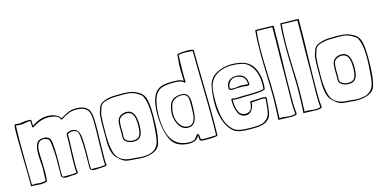

<svg xmlns="http://www.w3.org/2000/svg" viewBox="-72 -1119 3043 1524"><g transform="rotate(-15 1449.5 -357.0)"><path d="M654 -192Q652 -98 652 -50Q652 -26 655 -2Q651 7 603 7Q598 7 584.5 8.5Q571 10 561 10Q518 10 518 -17L519 -159Q519 -215 513.5 -269.5Q508 -324 490 -324L489 -325Q477 -331 461 -331Q437 -331 422 -319Q422 -254 419 -189Q418 -167 417 -126.5Q416 -86 416 -56Q416 -27 420 -4Q416 7 365 7Q361 7 348.5 8.5Q336 10 325 10Q283 10 283 -17L284 -153Q284 -198 280 -234Q278 -250 278 -257Q276 -282 273 -295.5Q270 -309 260 -322Q252 -322 229 -331Q191 -331 178 -306.5Q165 -282 165 -246Q165 -204 168 -162Q170 -106 170 -78Q170 -64 168 -40Q166 -16 166 -3Q163 3 146 6.5Q129 10 113 10Q104 10 86 8Q68 6 58 6H33Q33 -101 30 -209Q29 -244 28 -310Q27 -376 27 -426Q27 -499 36 -503Q44 -503 53 -501.5Q62 -500 71 -500Q83 -500 94 -503Q116 -507 143 -507Q166 -507 170 -503Q170 -486 172 -454Q234 -500 301 -500Q335 -500 363.5 -488.5Q392 -477 406 -454Q426 -464 435 -470Q463 -485 482.5 -492.5Q502 -500 530 -500Q588 -500 615 -481Q642 -462 649.5 -429Q657 -396 657 -336Q657 -264 654 -192ZM642 -43Q642 -93 644 -193Q647 -270 647 -345Q647 -396 640 -426Q633 -456 608 -473Q583 -490 531 -490Q499 -490 469 -477.5Q439 -465 407 -443L399 -446Q391 -471 362 -479.5Q333 -488 304 -488Q240 -488 171 -442L163 -445Q162 -454 162 -471Q162 -489 161 -497Q148 -497 120 -493Q98 -488 79 -488Q69 -488 57.5 -489.5Q46 -491 41 -492Q38 -413 38 -332Q38 -266 40 -134Q42 -46 42 -3Q58 -5 70 -5Q86 -5 96 -2Q100 -2 119.5 -2Q139 -2 156 -7L157 -55Q159 -89 159 -105Q159 -134 156 -165Q155 -175 154 -191Q153 -207 153 -229Q153 -283 168 -311.5Q183 -340 224 -340Q253 -340 260 -332Q282 -327 287.5 -282.5Q293 -238 293 -172V-110Q293 -90 292 -79L291 -43Q291 -21 294 -3L345 -2Q381 -2 409 -6Q406 -30 406 -54Q406 -99 407 -132Q408 -165 409 -188Q412 -254 412 -321Q417 -331 431 -336Q445 -341 460 -341Q492 -341 506.5 -319.5Q521 -298 524.5 -264.5Q528 -231 528 -172V-110Q528 -90 527 -79L526 -43Q526 -21 529 -3L580 -2Q616 -2 644 -6Q642 -30 642 -43Z M923 -519Q964 -519 995 -512Q1026 -505 1058 -485Q1095 -462 1105 -413Q1115 -364 1115 -291Q1115 -215 1111.5 -165.5Q1108 -116 1096 -67Q1084 -22 1042 -3Q1000 16 946 16Q930 16 918.5 15Q907 14 900 13L873 11Q837 9 820 6Q803 3 785 -9Q767 -21 741 -48Q704 -87 704 -196V-290Q704 -366 708 -403Q709 -414 717 -434L724 -457Q735 -490 778 -504Q821 -518 858 -518ZM713 -257V-226Q713 -144 730.5 -87Q748 -30 808 -9Q823 -4 839.5 -2Q856 0 872 1Q878 1 887 1.5Q896 2 908 4Q925 7 947 7Q1007 7 1038 -11.5Q1069 -30 1080.5 -59.5Q1092 -89 1096 -136L1098 -157Q1105 -241 1105 -286Q1105 -410 1072 -461Q1034 -491 1004.5 -500Q975 -509 931 -509L859 -508Q828 -508 785.5 -497Q743 -486 734 -454L727 -432Q719 -412 718 -401Q713 -354 713 -257ZM990 -242Q990 -182 972.5 -154Q955 -126 915 -126Q883 -126 858.5 -140.5Q834 -155 834 -181L835 -212L834 -267Q834 -325 851 -342Q861 -355 878 -362Q895 -369 913 -369Q953 -369 971.5 -338Q990 -307 990 -242ZM845 -207Q845 -201 844 -194.5Q843 -188 843 -181Q843 -160 864.5 -148Q886 -136 914 -136Q951 -136 965 -161.5Q979 -187 979 -244Q979 -306 963 -332Q947 -358 912 -358Q897 -358 882.5 -352Q868 -346 858 -335Q844 -321 844 -261Z M1500 -715Q1555 -715 1560 -704Q1560 -613 1564 -431Q1568 -247 1568 -157Q1568 -53 1566 -1Q1557 8 1466 8Q1443 8 1433.5 5.5Q1424 3 1420 -4V-16Q1418 -20 1418 -27L1419 -41L1418 -43Q1395 3 1340 3Q1223 3 1185.5 -80.5Q1148 -164 1148 -288Q1148 -446 1219 -487Q1254 -507 1325 -507Q1357 -507 1380.5 -504Q1404 -501 1420 -489Q1420 -506 1419 -519Q1417 -561 1417 -589Q1417 -629 1421 -661Q1424 -679 1424 -702L1429 -708Q1457 -715 1500 -715ZM1434 -699Q1433 -673 1431.5 -631.5Q1430 -590 1430 -559Q1430 -503 1431 -475Q1425 -473 1422 -473Q1408 -497 1334 -497Q1283 -497 1247.5 -487Q1212 -477 1191 -445Q1174 -418 1165 -373Q1156 -328 1156 -276Q1156 -136 1202 -71.5Q1248 -7 1343 -7Q1366 -7 1381 -16Q1387 -19 1399 -37Q1401 -39 1407 -47Q1413 -55 1417 -55H1418Q1427 -45 1428.5 -37.5Q1430 -30 1430 -13Q1430 -3 1460 -3L1507 -4Q1539 -6 1556 -6Q1558 -57 1558 -160Q1558 -250 1554 -430Q1550 -610 1550 -700Q1512 -704 1490 -704Q1456 -704 1434 -699ZM1437 -305Q1437 -244 1432.5 -206.5Q1428 -169 1411 -145Q1394 -121 1359 -121Q1314 -121 1287 -163Q1260 -205 1260 -259Q1260 -291 1269 -316Q1275 -353 1302 -372Q1329 -391 1369 -391Q1410 -391 1423.5 -368.5Q1437 -346 1437 -305ZM1270 -257Q1270 -204 1296 -167.5Q1322 -131 1362 -131Q1391 -131 1405 -152.5Q1419 -174 1422.5 -207Q1426 -240 1426 -295Q1426 -328 1423 -345Q1420 -362 1407.5 -372.5Q1395 -383 1367 -383Q1335 -383 1309 -364.5Q1283 -346 1279 -315V-313Q1270 -289 1270 -257Z M1886 -191 1892 -197Q1897 -196 1909 -196Q1920 -196 1946 -198Q1972 -200 1984 -200Q2000 -200 2009 -198Q2018 -196 2022 -188Q2018 -169 2016 -130Q2012 -79 2003 -50Q1994 -21 1961.5 -1.5Q1929 18 1863 18H1825Q1775 18 1739 9.5Q1703 1 1679 -26Q1609 -107 1609 -252Q1609 -314 1621 -384Q1632 -451 1689 -485Q1746 -519 1819 -519Q1854 -519 1892 -511Q1930 -503 1956 -484Q1993 -456 2010 -408.5Q2027 -361 2027 -306Q2027 -282 2024 -259Q2007 -242 1846 -242Q1830 -242 1821 -241L1788 -240Q1768 -240 1756 -244V-233Q1756 -182 1772 -146Q1788 -110 1828 -110Q1886 -110 1886 -191ZM1754 -255Q1763 -250 1788 -250Q1804 -250 1815 -251Q1826 -252 1832 -252Q1985 -252 2014 -263Q2016 -291 2016 -305Q2016 -414 1956 -471Q1934 -493 1896 -501.5Q1858 -510 1816 -510Q1762 -510 1716 -489.5Q1670 -469 1645 -427Q1630 -400 1625 -362Q1620 -324 1620 -278Q1620 -198 1633 -138Q1646 -78 1686 -33Q1708 -8 1742.5 0Q1777 8 1825 8H1869Q1929 8 1958.5 -12.5Q1988 -33 1996 -63Q2004 -93 2007 -141Q2009 -173 2011 -186Q2000 -190 1982 -190Q1962 -190 1941 -187Q1915 -185 1906 -185L1896 -186Q1896 -150 1877 -123.5Q1858 -97 1830 -97Q1783 -97 1764.5 -138.5Q1746 -180 1746 -232V-250Q1753 -255 1754 -255ZM1895 -320Q1880 -320 1870 -324H1815Q1788 -321 1779 -321Q1747 -321 1747 -340Q1747 -379 1770 -399.5Q1793 -420 1830 -420Q1855 -420 1875 -410Q1916 -389 1916 -329Q1916 -324 1909.5 -322Q1903 -320 1895 -320ZM1757 -336Q1769 -330 1786 -330Q1797 -330 1805.5 -331Q1814 -332 1820 -333Q1837 -336 1853 -336Q1864 -336 1882 -334Q1898 -332 1906 -332Q1906 -384 1870 -401Q1846 -412 1827 -412Q1797 -412 1777 -391Q1757 -370 1757 -336Z M2217 -420Q2216 -382 2214 -285Q2212 -188 2212 -110Q2212 -57 2218 -6Q2218 1 2203 4.5Q2188 8 2171 8Q2157 8 2121 6Q2085 4 2065 4L2067 -28Q2068 -48 2070 -99.5Q2072 -151 2072 -190Q2072 -248 2068 -366Q2064 -482 2064 -541Q2064 -660 2072 -731Q2073 -732 2075 -731.5Q2077 -731 2078 -732L2214 -729L2222 -728Q2222 -592 2217 -420ZM2082 -722Q2073 -647 2073 -548Q2073 -489 2077 -371Q2082 -271 2082 -192Q2082 -109 2077 -6L2092 -7Q2111 -7 2130 -4Q2137 -3 2146.5 -2Q2156 -1 2169 -1Q2192 -1 2207 -8Q2202 -48 2202 -105L2203 -167Q2204 -187 2204 -228Q2204 -309 2206 -473Q2209 -596 2209 -719Z M2423 -420Q2422 -382 2420 -285Q2418 -188 2418 -110Q2418 -57 2424 -6Q2424 1 2409 4.5Q2394 8 2377 8Q2363 8 2327 6Q2291 4 2271 4L2273 -28Q2274 -48 2276 -99.5Q2278 -151 2278 -190Q2278 -248 2274 -366Q2270 -482 2270 -541Q2270 -660 2278 -731Q2279 -732 2281 -731.5Q2283 -731 2284 -732L2420 -729L2428 -728Q2428 -592 2423 -420ZM2288 -722Q2279 -647 2279 -548Q2279 -489 2283 -371Q2288 -271 2288 -192Q2288 -109 2283 -6L2298 -7Q2317 -7 2336 -4Q2343 -3 2352.5 -2Q2362 -1 2375 -1Q2398 -1 2413 -8Q2408 -48 2408 -105L2409 -167Q2410 -187 2410 -228Q2410 -309 2412 -473Q2415 -596 2415 -719Z M2690 -519Q2731 -519 2762 -512Q2793 -505 2825 -485Q2862 -462 2872 -413Q2882 -364 2882 -291Q2882 -215 2878.5 -165.5Q2875 -116 2863 -67Q2851 -22 2809 -3Q2767 16 2713 16Q2697 16 2685.5 15Q2674 14 2667 13L2640 11Q2604 9 2587 6Q2570 3 2552 -9Q2534 -21 2508 -48Q2471 -87 2471 -196V-290Q2471 -366 2475 -403Q2476 -414 2484 -434L2491 -457Q2502 -490 2545 -504Q2588 -518 2625 -518ZM2480 -257V-226Q2480 -144 2497.5 -87Q2515 -30 2575 -9Q2590 -4 2606.5 -2Q2623 0 2639 1Q2645 1 2654 1.5Q2663 2 2675 4Q2692 7 2714 7Q2774 7 2805 -11.5Q2836 -30 2847.5 -59.5Q2859 -89 2863 -136L2865 -157Q2872 -241 2872 -286Q2872 -410 2839 -461Q2801 -491 2771.5 -500Q2742 -509 2698 -509L2626 -508Q2595 -508 2552.5 -497Q2510 -486 2501 -454L2494 -432Q2486 -412 2485 -401Q2480 -354 2480 -257ZM2757 -242Q2757 -182 2739.5 -154Q2722 -126 2682 -126Q2650 -126 2625.5 -140.5Q2601 -155 2601 -181L2602 -212L2601 -267Q2601 -325 2618 -342Q2628 -355 2645 -362Q2662 -369 2680 -369Q2720 -369 2738.5 -338Q2757 -307 2757 -242ZM2612 -207Q2612 -201 2611 -194.5Q2610 -188 2610 -181Q2610 -160 2631.5 -148Q2653 -136 2681 -136Q2718 -136 2732 -161.5Q2746 -187 2746 -244Q2746 -306 2730 -332Q2714 -358 2679 -358Q2664 -358 2649.5 -352Q2635 -346 2625 -335Q2611 -321 2611 -261Z"/></g></svg>

Font: Londrina Outline
Style: Regular
Weight: 400
Designer: Marcelo Magalhaes
Foundry: Marcelo Magalhães
Version: Version 1.002